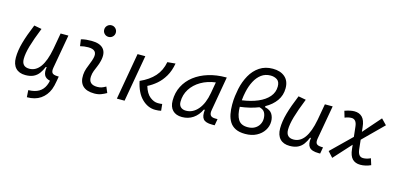

<svg xmlns="http://www.w3.org/2000/svg" viewBox="-81 -1283 4265 2056"><g transform="rotate(15 2051.0 -254.5)"><path d="M272.5 234.9 267.6 157.7Q339.4 155.8 383.5 129.9Q427.7 104 449.2 54.2Q454.6 42 458.7 28.6Q462.9 15.1 465.8 0.5Q417.5 -9.8 401.4 -42.5Q385.3 -75.2 394.5 -130.9H384.8Q367.7 -88.9 344.5 -57.1Q321.3 -25.4 285.4 -7.6Q249.5 10.3 194.8 10.3Q124.5 10.3 86.7 -30Q48.8 -70.3 48.8 -145Q48.8 -222.2 74.2 -313Q99.6 -403.8 150.9 -527.3L234.9 -511.7Q183.1 -382.3 158.7 -297.4Q134.3 -212.4 134.3 -153.8Q134.3 -66.4 217.8 -66.4Q362.3 -66.4 413.1 -336.9V-336.4L445.3 -517.6H531.7L465.8 -146Q458 -103.5 471.9 -85.9Q485.8 -68.4 528.8 -67.4L545.4 -66.9L536.1 -13.7Q531.2 13.7 525.9 36.6Q520.5 59.6 512.7 79.6Q483.4 152.8 423.1 194.1Q362.8 235.4 272.5 234.9Z M1065.4 -95.7 1092.8 -31.2Q1064 -14.2 1032 -2.2Q1000 9.8 958.5 9.8Q872.1 9.8 830.1 -31.7Q788.1 -73.2 793 -153.3Q795.4 -189.9 807.1 -224.6Q818.8 -259.3 832.8 -292Q846.7 -324.7 854 -355Q878.4 -451.7 770.5 -451.7Q724.1 -451.7 681.2 -440.4L670.9 -513.7Q699.7 -522 728.5 -524.7Q757.3 -527.3 786.1 -527.3Q880.9 -527.3 920.2 -481Q959.5 -434.6 937.5 -345.2Q929.2 -310.5 916 -280.5Q902.8 -250.5 891.6 -221.2Q880.4 -191.9 877.9 -157.7Q872.1 -66.9 971.2 -66.9Q997.6 -66.9 1017.8 -73.5Q1038.1 -80.1 1065.4 -95.7ZM949.7 -615.2Q922.9 -615.2 904.1 -633.8Q885.3 -652.3 885.3 -679.2Q885.3 -706.1 904.1 -724.9Q922.9 -743.7 949.7 -743.7Q976.6 -743.7 995.4 -724.9Q1014.2 -706.1 1014.2 -679.2Q1014.2 -652.3 995.4 -633.8Q976.6 -615.2 949.7 -615.2Z M1633.8 9.8Q1552.7 9.8 1486.3 -54.9Q1419.9 -119.6 1393.6 -246.1Q1494.1 -291 1552.2 -356.2Q1610.4 -421.4 1628.4 -517.1L1717.3 -525.4Q1702.6 -441.4 1667.2 -381.3Q1631.8 -321.3 1584.7 -281Q1537.6 -240.7 1487.3 -215.8Q1511.2 -135.7 1555.4 -101.3Q1599.6 -66.9 1643.1 -66.9Q1659.7 -66.9 1670.2 -67.6Q1680.7 -68.4 1691.4 -70.3L1699.2 2.9Q1685.1 6.3 1669.2 8.1Q1653.3 9.8 1633.8 9.8ZM1207.5 0 1298.3 -517.6H1384.3L1293 0Z M1931.2 10.3Q1863.3 10.3 1826.4 -27.8Q1789.6 -65.9 1789.6 -135.3Q1789.6 -223.1 1826.2 -294.7Q1862.8 -366.2 1928.7 -417Q1994.6 -467.8 2083.5 -495.1Q2172.4 -522.5 2276.9 -522.5H2286.1L2220.2 -145Q2212.9 -105.5 2226.8 -86.2Q2240.7 -66.9 2280.8 -66.9H2305.7L2293 4.9H2262.2Q2191.4 4.9 2165.8 -25.6Q2140.1 -56.2 2148.4 -127.9H2137.7Q2106.4 -61.5 2053.2 -25.6Q2000 10.3 1931.2 10.3ZM1955.1 -66.4Q2030.8 -66.4 2087.2 -132.3Q2143.6 -198.2 2165 -319.3L2186.5 -441.9Q2095.2 -430.2 2024.9 -389.2Q1954.6 -348.1 1914.6 -285.2Q1874.5 -222.2 1874.5 -144Q1874.5 -106.9 1895.8 -86.7Q1917 -66.4 1955.1 -66.4Z M2763.7 -333.5V-322.3Q2823.2 -308.6 2845.2 -272.9Q2867.2 -237.3 2867.2 -190.4Q2867.2 -137.2 2838.1 -91.6Q2809.1 -45.9 2756.1 -18.1Q2703.1 9.8 2630.9 9.8Q2565.4 9.8 2523.4 -11.2Q2481.4 -32.2 2458.3 -69.3Q2435.1 -106.4 2425.8 -154.8Q2416.5 -203.1 2416.5 -257.8Q2416.5 -312 2422.4 -354.2Q2428.2 -396.5 2436 -435.5Q2454.1 -520.5 2493.2 -590.1Q2532.2 -659.7 2593.8 -700.7Q2655.3 -741.7 2739.7 -741.7Q2824.2 -741.7 2874.3 -698.5Q2924.3 -655.3 2924.3 -574.2Q2924.3 -495.6 2881.3 -435.3Q2838.4 -375 2763.7 -333.5ZM2504.4 -329.1Q2602.5 -342.3 2678 -374.5Q2753.4 -406.7 2795.9 -456.3Q2838.4 -505.9 2838.4 -570.8Q2838.4 -624 2807.9 -644.5Q2777.3 -665 2735.4 -665Q2676.8 -665 2633.8 -633.3Q2590.8 -601.6 2562.3 -547.4Q2533.7 -493.2 2519 -424.8Q2508.8 -380.4 2504.4 -329.1ZM2706.1 -306.2Q2616.7 -270 2501.5 -255.9Q2502.4 -167 2532.7 -116.9Q2563 -66.9 2638.2 -66.9Q2683.6 -66.9 2715.8 -85.2Q2748 -103.5 2765.1 -133.8Q2782.2 -164.1 2782.2 -199.2Q2782.2 -239.3 2766.1 -267.6Q2750 -295.9 2706.1 -306.2Z M3124.5 10.3Q3054.2 10.3 3016.4 -30Q2978.5 -70.3 2978.5 -145Q2978.5 -222.2 3003.9 -313Q3029.3 -403.8 3080.6 -527.3L3164.6 -511.7Q3112.8 -382.3 3088.4 -297.4Q3064 -212.4 3064 -153.8Q3064 -66.4 3147.5 -66.4Q3292 -66.4 3342.8 -336.9V-336.4L3375 -517.6H3461.4L3395.5 -146Q3387.7 -103.5 3401.6 -85.9Q3415.5 -68.4 3458.5 -67.4L3475.1 -66.9L3462.4 4.9H3445.3Q3367.2 4.9 3340.1 -29.1Q3313 -63 3324.2 -130.9H3314.5Q3297.4 -88.9 3274.2 -57.1Q3251 -25.4 3215.1 -7.6Q3179.2 10.3 3124.5 10.3Z M3599.1 16.1 3543.5 -44.9 3765.1 -261.2 3752.9 -370.1Q3748.5 -412.6 3732.2 -431.6Q3715.8 -450.7 3690.4 -450.7Q3654.3 -450.7 3615.2 -434.1L3594.2 -504.9Q3657.2 -527.3 3701.2 -527.3Q3755.4 -527.3 3788.3 -494.4Q3821.3 -461.4 3828.6 -386.2L3834 -335L4005.4 -530.8L4064.5 -469.7L3843.3 -250.5L3854.5 -147.5Q3859.4 -105 3875.5 -85.9Q3891.6 -66.9 3918.5 -66.9Q3958 -66.9 4000.5 -87.4L4022.9 -16.6Q3965.3 9.8 3907.2 9.8Q3851.6 9.8 3819.1 -23.2Q3786.6 -56.2 3779.3 -131.3L3774.4 -176.8Z"/></g></svg>

Font: Cascadia Code NF SemiLight
Style: Italic
Weight: 350
Italic angle: -10°
Monospace: yes
Designer: Aaron Bell
Foundry: Saja Typeworks
Version: Version 2404.023; ttfautohint (v1.8.4)